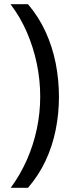

<svg xmlns="http://www.w3.org/2000/svg" viewBox="-20 -734 340 912"><path d="M260 -274Q260 -194 244.5 -117Q229 -40 196.5 29.5Q164 99 113 158H31Q77 95 108 24.5Q139 -46 155 -122Q171 -198 171 -275Q171 -354 155 -431Q139 -508 108 -580Q77 -652 30 -714H113Q164 -654 196.5 -583Q229 -512 244.5 -434Q260 -356 260 -274Z"/></svg>

Font: uguzrati85
Style: Book
Weight: 400
Designer: Jelle Bosma - Monotype Design Team, Universal Thirst
Foundry: Monotype Imaging Inc.
Version: Version 2.106